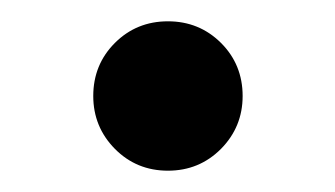

<svg xmlns="http://www.w3.org/2000/svg" viewBox="-20 -154 318 182"><path d="M139.2 7.8Q109.4 7.8 88.9 -12.9Q68.4 -33.7 68.4 -63Q68.4 -92.8 88.9 -113.3Q109.4 -133.8 139.2 -133.8Q168.9 -133.8 189.5 -113.3Q210 -92.8 210 -63Q210 -33.7 189.5 -12.9Q168.9 7.8 139.2 7.8Z"/></svg>

Font: Inter 20pt Medium
Style: Regular
Weight: 500
Version: Version 4.001;git-66647c0bb